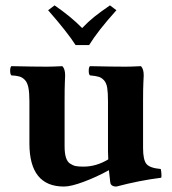

<svg xmlns="http://www.w3.org/2000/svg" viewBox="-20 -681 638 711"><path d="M310.1 -514.2H259.8Q230.5 -560.5 158.2 -643.1L182.1 -661.1Q243.2 -619.1 284.2 -577.1Q307.6 -601.6 329.6 -619.1Q351.6 -636.7 387.2 -661.1L411.1 -643.1Q342.8 -567.4 310.1 -514.2ZM509.8 -132.8Q509.8 -89.4 522.2 -74Q534.7 -58.6 575.2 -55.2Q576.7 -50.3 577.6 -39.1Q578.6 -27.8 577.1 -22.9Q496.1 -12.7 411.1 9.8Q389.6 9.8 388.2 -6.8Q385.7 -25.4 383.3 -50.8Q338.4 -25.9 290.8 -8.1Q243.2 9.8 216.8 9.8Q88.9 9.8 88.9 -149.9V-306.2Q88.9 -337.4 85.2 -356.2Q81.5 -375 72.3 -384.8Q63 -394.5 52 -397.7Q41 -400.9 22 -401.9Q17.6 -406.2 17.6 -418.9Q17.6 -431.6 22 -436Q107.9 -434.1 153.8 -434.1Q174.8 -434.1 210.9 -436Q221.2 -425.8 221.2 -401.9Q221.2 -397.5 220.2 -376.5Q219.2 -355.5 219.2 -306.2V-139.2Q219.2 -113.8 224.1 -97.9Q229 -82 239.7 -75Q250.5 -67.9 261 -65.9Q271.5 -64 289.1 -64Q336.9 -64 380.9 -90.8Q379.9 -111.3 379.9 -120.6V-306.2Q379.9 -337.9 377 -356Q374 -374 365 -383.8Q356 -393.6 345.2 -396.7Q334.5 -399.9 313 -401.9Q308.6 -406.2 308.6 -418.9Q308.6 -431.6 313 -436Q398.9 -434.1 444.8 -434.1Q465.8 -434.1 502 -436Q512.2 -425.8 512.2 -401.9Q512.2 -397.5 511 -376.5Q509.8 -355.5 509.8 -306.2Z"/></svg>

Font: Linux Libertine G
Style: Bold
Weight: 700
Designer: Philipp H. Poll
Foundry: Philipp H. Poll
Version: Version 5.0.3